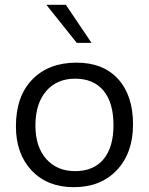

<svg xmlns="http://www.w3.org/2000/svg" viewBox="-20 -775 626 807"><path d="M290 11.7Q179.2 11.7 113 -58.3Q46.9 -128.4 46.9 -244.1Q46.9 -370.1 115.7 -440.9Q184.6 -511.7 301.8 -511.7Q413.6 -511.7 476.3 -442.9Q539.1 -374 539.1 -252Q539.1 -132.3 471.4 -60.3Q403.8 11.7 290 11.7ZM295.9 -444.3Q218.8 -444.3 173.8 -391.8Q128.9 -339.4 128.9 -247.1Q128.9 -158.2 174.3 -106.9Q219.7 -55.7 295.9 -55.7Q373.5 -55.7 415.3 -106Q457 -156.2 457 -249Q457 -342.8 415.3 -393.6Q373.5 -444.3 295.9 -444.3ZM364.7 -594.7H302.7L174.8 -754.9H256.8Z"/></svg>

Font: Segoe UI Historic
Style: Regular
Weight: 400
Foundry: Microsoft Corporation
Version: Version 1.03